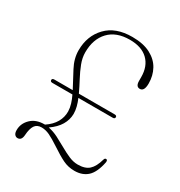

<svg xmlns="http://www.w3.org/2000/svg" viewBox="-172 -835 900 962"><g transform="rotate(30 278.0 -353.5)"><path d="M45.5 -23Q45.5 -61 74.2 -89.2Q103 -117.5 152 -117.5Q153.5 -117.5 155 -117.5Q190 -141 206.5 -170.2Q223 -199.5 222.5 -232.5Q222 -253 215.5 -274.2Q209 -295.5 198.5 -317H82.5Q70 -317 70 -327Q70 -336.5 83 -336.5H189Q165 -382 139.8 -429.2Q114.5 -476.5 114.5 -524.5Q114.5 -608 166.8 -662.5Q219 -717 315 -717Q379 -717 420.5 -695.2Q462 -673.5 482 -637Q502 -600.5 502 -555.5Q502 -510 476.5 -510Q453.5 -510 453.5 -543V-564Q453.5 -627.5 416.5 -663Q379.5 -698.5 311.5 -698.5Q233 -698.5 190.8 -653.5Q148.5 -608.5 148.5 -532.5Q148.5 -501 161 -468.5Q173.5 -436 191.2 -402.8Q209 -369.5 224.5 -336.5H431.5Q444 -336.5 444 -327Q444 -317 431.5 -317H233Q242 -296 247.2 -275.5Q252.5 -255 252.5 -235Q252 -201.5 234 -171Q216 -140.5 178.5 -114.5Q207 -109 235 -94.8Q263 -80.5 290.5 -64.8Q318 -49 344.5 -37.5Q371 -26 396.5 -26Q439 -26 461.2 -46.2Q483.5 -66.5 496 -111.5Q499 -123 508 -121.5Q515.5 -120 514 -107Q501.5 -44 472.8 -17.2Q444 9.5 397.5 9.5Q361.5 9.5 330.8 -5.5Q300 -20.5 255 -50.5Q218 -75 194.5 -86Q171 -97 148 -97Q121.5 -97 109.2 -78.5Q97 -60 94.5 -22.5Q92.5 10 69 10Q59.5 10 52.5 2Q45.5 -6 45.5 -23Z"/></g></svg>

Font: Fraunces 72pt Soft Thin
Style: Regular
Weight: 100
Version: Version 1.000;[b76b70a41]